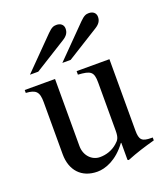

<svg xmlns="http://www.w3.org/2000/svg" viewBox="-128 -768 756 869"><g transform="rotate(-20 250.0 -334.0)"><path d="M211 -507H251L405 -603C426 -616 434 -630 434 -648C434 -667 420 -678 400 -678C387 -678 377 -675 357 -655ZM55 -507H95L249 -603C270 -616 278 -630 278 -648C278 -667 264 -678 244 -678C231 -678 221 -675 201 -655ZM480 -50H474C428 -50 417 -61 417 -107V-450H259V-433C319 -429 333 -421 333 -368V-137C333 -102 326 -93 310 -79C285 -57 255 -48 226 -48C187 -48 155 -81 155 -127V-450H9V-436C57 -433 71 -419 71 -369V-118C71 -41 116 10 193 10C230 10 287 -9 336 -76H338V6L343 9C393 -11 429 -22 480 -36Z"/></g></svg>

Font: XITS Math
Style: Regular
Weight: 400
Designer: MicroPress Inc., with final additions and corrections provided by Coen Hoffman, Elsevier (retired)
Version: Version 1.108